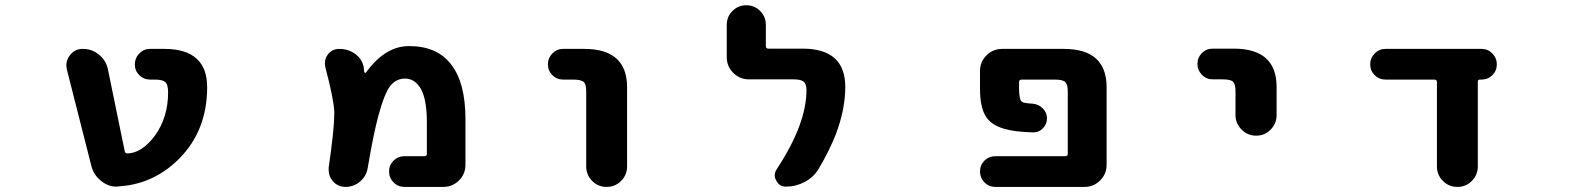

<svg xmlns="http://www.w3.org/2000/svg" viewBox="-20 -737 6040 739"><path d="M436.5 -19.5Q432.6 -18.6 428.7 -18.6Q396.5 -18.6 370.1 -40Q339.8 -63.5 331.1 -100.6L237.3 -469.7Q235.4 -478.5 235.4 -486.3Q235.4 -506.8 249 -524.4Q267.6 -548.8 298.8 -548.8Q334 -548.8 361.3 -526.4Q388.7 -503.9 395.5 -469.7L460 -155.3Q461.9 -145.5 471.7 -146.5Q526.4 -148.4 576.2 -214.8Q627 -285.2 627 -381.8Q627 -411.1 616.2 -420.9Q605.5 -430.7 576.2 -430.7H557.6Q533.2 -430.7 516.1 -447.8Q499 -464.8 499 -489.3Q499 -513.7 516.1 -531.2Q533.2 -548.8 557.6 -548.8H612.3Q777.3 -548.8 777.3 -401.4Q777.3 -318.4 750.5 -249.5Q723.6 -180.7 669.9 -126.5Q616.2 -72.3 549.8 -44.9Q497.1 -23.4 436.5 -19.5Z M1536.1 -17.6Q1511.7 -17.6 1494.6 -35.2Q1477.5 -52.7 1477.5 -77.1Q1477.5 -101.6 1494.6 -118.7Q1511.7 -135.7 1536.1 -135.7H1613.3Q1623 -135.7 1623 -145.5V-265.6Q1623 -354.5 1599.6 -395.5Q1576.2 -434.6 1539.1 -434.6Q1506.8 -434.6 1484.4 -409.2Q1460.9 -381.8 1436.5 -292Q1417 -219.7 1395.5 -91.8Q1390.6 -59.6 1366.2 -38.6Q1341.8 -17.6 1309.6 -17.6Q1280.3 -17.6 1260.7 -40Q1245.1 -58.6 1245.1 -82Q1245.1 -86.9 1245.1 -91.8Q1266.6 -241.2 1266.6 -297.9Q1266.6 -303.7 1266.6 -308.6Q1263.7 -359.4 1232.4 -477.5Q1230.5 -486.3 1230.5 -493.2Q1230.5 -511.7 1241.2 -526.4Q1257.8 -548.8 1286.1 -548.8Q1320.3 -548.8 1347.2 -529.3Q1374 -509.8 1379.9 -478.5Q1380.9 -468.8 1381.8 -460Q1382.8 -457 1385.3 -456.5Q1387.7 -456.1 1388.7 -458Q1420.9 -502.9 1458 -528.3Q1502.9 -559.6 1554.7 -559.6Q1663.1 -559.6 1716.8 -488.3Q1771.5 -418 1771.5 -278.3V-102.5Q1771.5 -67.4 1746.6 -42.5Q1721.7 -17.6 1686.5 -17.6Z M2236.3 -96.7V-384.8Q2236.3 -413.1 2226.6 -421.9Q2215.8 -430.7 2185.5 -430.7H2147.5Q2123 -430.7 2106 -447.8Q2088.9 -464.8 2088.9 -489.3Q2088.9 -513.7 2106 -531.2Q2123 -548.8 2147.5 -548.8H2228.5Q2393.6 -548.8 2393.6 -401.4V-96.7Q2393.6 -63.5 2370.6 -40.5Q2347.7 -17.6 2314.9 -17.6Q2282.2 -17.6 2259.3 -40.5Q2236.3 -63.5 2236.3 -96.7Z M3004.9 -18.6Q2979.5 -18.6 2967.8 -42Q2961.9 -51.8 2961.9 -61.5Q2961.9 -74.2 2969.7 -85.9Q3084 -259.8 3084 -389.6Q3084 -414.1 3073.2 -422.9Q3062.5 -431.6 3033.2 -431.6H2862.3Q2827.1 -431.6 2802.2 -456.5Q2777.3 -481.4 2777.3 -516.6V-641.6Q2777.3 -672.9 2799.3 -694.8Q2821.3 -716.8 2852.5 -716.8Q2883.8 -716.8 2905.8 -694.8Q2927.7 -672.9 2927.7 -641.6V-559.6Q2927.7 -549.8 2937.5 -549.8H3069.3Q3233.4 -549.8 3233.4 -402.3Q3233.4 -316.4 3197.3 -220.7Q3171.9 -156.2 3130.9 -86.9Q3111.3 -54.7 3077.1 -36.6Q3043 -18.6 3004.9 -18.6Z M3810.5 -17.6Q3786.1 -17.6 3769 -35.2Q3752 -52.7 3752 -77.1Q3752 -101.6 3769 -118.7Q3786.1 -135.7 3810.5 -135.7H4080.1Q4089.8 -135.7 4089.8 -145.5V-384.8Q4089.8 -412.1 4080.1 -421.4Q4070.3 -430.7 4039.1 -430.7H3912.1Q3902.3 -430.7 3902.3 -420.9V-396.5Q3902.3 -351.6 3914.1 -344.7Q3920.9 -339.8 3955.1 -337.9Q3977.5 -335.9 3993.7 -319.8Q4009.8 -303.7 4009.8 -281.2Q4009.8 -258.8 3993.2 -242.2Q3978.5 -227.5 3957 -227.5Q3956.1 -227.5 3955.1 -227.5Q3883.8 -229.5 3845.7 -241.2Q3793 -255.9 3772.5 -292Q3752 -327.1 3752 -396.5V-463.9Q3752 -499 3776.9 -523.9Q3801.8 -548.8 3836.9 -548.8H4074.2Q4239.3 -548.8 4239.3 -401.4V-102.5Q4239.3 -67.4 4214.4 -42.5Q4189.5 -17.6 4154.3 -17.6Z M4735.4 -293.9V-385.7Q4735.4 -414.1 4725.6 -422.9Q4715.8 -431.6 4685.5 -431.6H4647.5Q4623 -431.6 4606 -449.2Q4588.9 -466.8 4588.9 -491.2Q4588.9 -515.6 4606 -532.7Q4623 -549.8 4647.5 -549.8H4728.5Q4893.6 -549.8 4893.6 -402.3V-293.9Q4893.6 -261.7 4870.6 -238.3Q4847.7 -214.8 4814.9 -214.8Q4782.2 -214.8 4758.8 -238.3Q4735.4 -261.7 4735.4 -293.9Z M5510.7 -96.7V-420.9Q5510.7 -430.7 5501 -430.7H5312.5Q5288.1 -430.7 5271 -447.8Q5253.9 -464.8 5253.9 -489.3Q5253.9 -513.7 5271 -531.2Q5288.1 -548.8 5312.5 -548.8H5682.6Q5707 -548.8 5724.1 -531.2Q5741.2 -513.7 5741.2 -489.3Q5741.2 -464.8 5724.1 -447.8Q5707 -430.7 5682.6 -430.7H5675.8Q5668 -430.7 5668 -422.9V-96.7Q5668 -63.5 5645 -40.5Q5622.1 -17.6 5589.4 -17.6Q5556.6 -17.6 5533.7 -40.5Q5510.7 -63.5 5510.7 -96.7Z"/></svg>

Font: Rounded-X Mgen+ 2m bold
Style: Bold
Weight: 700
Designer: [Source Han Sans]
Ryoko NISHIZUKA  (kana & ideographs); Paul D. Hunt (Latin, Greek & Cyrillic); Wenlong ZHANG  (bopomofo
Version: Version 1.059.20150602